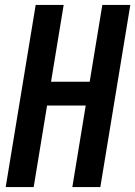

<svg xmlns="http://www.w3.org/2000/svg" viewBox="-20 -755 546 775"><path d="M3 0 124 -735H237L186 -425H342L393 -735H506L385 0H272L326 -329H170L116 0Z"/></svg>

Font: Iosevka
Style: Bold Italic
Weight: 700
Italic angle: -9°
Monospace: yes
Designer: Belleve Invis
Foundry: Belleve Invis
Version: Version 32.5.0; ttfautohint (v1.8.4)